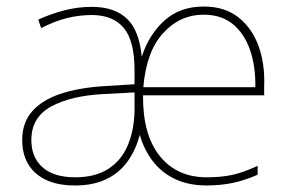

<svg xmlns="http://www.w3.org/2000/svg" viewBox="-20 -558 890 588"><path d="M604 -538Q668 -538 710 -505Q752 -472 772 -416.5Q792 -361 789 -291V-266H418Q417 -145 469.5 -80Q522 -15 613 -15Q656 -15 689.5 -22Q723 -29 769 -50V-23Q731 -6 693.5 2Q656 10 613 10Q557 10 515.5 -10Q474 -30 447.5 -65Q421 -100 408 -145Q396 -99 371 -64Q346 -29 306 -9.5Q266 10 210 10Q156 10 120 -7.5Q84 -25 66 -56Q48 -87 48 -129Q48 -182 78 -216.5Q108 -251 163.5 -270Q219 -289 296 -294L392 -300V-343Q392 -433 359 -472.5Q326 -512 261 -512Q224 -512 186.5 -503Q149 -494 106 -472L97 -498Q137 -516 178 -526.5Q219 -537 261 -537Q331 -537 369 -500.5Q407 -464 414 -384Q436 -452 483.5 -495Q531 -538 604 -538ZM298 -270Q198 -265 137 -232Q76 -199 76 -129Q76 -76 110.5 -45.5Q145 -15 210 -15Q272 -15 312 -41Q352 -67 371.5 -113.5Q391 -160 392 -220V-275ZM604 -513Q531 -513 479.5 -456.5Q428 -400 419 -291H762Q763 -357 745 -407Q727 -457 692 -485Q657 -513 604 -513Z"/></svg>

Font: Noto Sans Khmer Thin
Style: Regular
Weight: 250
Version: Version 2.003